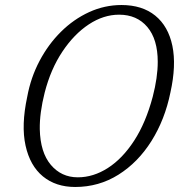

<svg xmlns="http://www.w3.org/2000/svg" viewBox="-20 -731 713 765"><path d="M464 -711Q546.5 -711 598.5 -668.8Q650.5 -626.5 666.8 -548.5Q683 -470.5 659 -362.5Q637 -254.5 583.5 -169.2Q530 -84 452 -35Q374 14 279.5 14Q202.5 14 151 -28.2Q99.5 -70.5 81.8 -151Q64 -231.5 88.5 -345.5Q102.5 -422 137.5 -488.2Q172.5 -554.5 223 -604.5Q273.5 -654.5 335.2 -682.8Q397 -711 464 -711ZM290 -24.5Q352 -24.5 410 -61.8Q468 -99 514.5 -170.5Q561 -242 588.5 -345.5Q608.5 -422.5 608.5 -484.5Q608.5 -574.5 567 -623.5Q525.5 -672.5 454.5 -672.5Q392.5 -672.5 333.8 -633.8Q275 -595 228.5 -525.2Q182 -455.5 158 -362Q137.5 -281 138.5 -216.5Q140.5 -124 182.5 -74.2Q224.5 -24.5 290 -24.5Z"/></svg>

Font: Fraunces 144pt S100 Light
Style: Italic
Weight: 300
Italic angle: -16°
Version: Version 1.000; ttfautohint (v1.8.3)